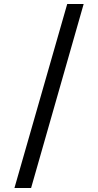

<svg xmlns="http://www.w3.org/2000/svg" viewBox="-20 -812 489 957"><path d="M315 -792H397L135 125H52Z"/></svg>

Font: uhindi25
Style: Book
Weight: 400
Designer: Jelle Bosma - Monotype Design Team
Foundry: Monotype Imaging Inc.
Version: Version 2.003